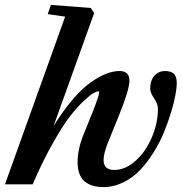

<svg xmlns="http://www.w3.org/2000/svg" viewBox="-26 -745 734 776"><path d="M-5.9 0 237.3 -677.7 167 -688 179.7 -725.1 340.8 -712.9 354.5 -691.9 190.4 -235.4Q228.5 -296.9 267.1 -342Q305.7 -387.2 339.8 -411.4Q374 -435.5 402.8 -446.8Q431.6 -458 457 -458Q497.1 -458 497.1 -418.9Q497.1 -382.8 454.6 -277.8L411.1 -170.9Q392.6 -124 392.6 -98.6Q392.6 -58.1 436 -58.1Q481 -58.1 522.5 -95.7Q564 -133.3 588.1 -190.7Q612.3 -248 612.3 -305.7Q612.3 -324.7 596.7 -347.7Q581.1 -370.6 581.1 -386.2Q581.1 -420.9 598.6 -439.5Q616.2 -458 640.6 -458Q666 -458 677.2 -446Q688.5 -434.1 688.5 -409.2Q688.5 -391.6 683.1 -361.6Q677.7 -331.5 665.8 -292Q653.8 -252.4 637 -211.2Q620.1 -169.9 595.2 -129.9Q570.3 -89.8 541 -58.6Q511.7 -27.3 472.7 -8.1Q433.6 11.2 391.1 11.2Q371.6 11.2 355.2 7.3Q338.9 3.4 322.8 -6.6Q306.6 -16.6 297.1 -37.6Q287.6 -58.6 287.6 -88.4Q287.6 -140.6 310.1 -197.3L348.6 -292.5Q375 -359.9 375 -372.6Q375 -376 371.1 -376Q365.7 -376 352.8 -369.1Q339.8 -362.3 313.5 -337.9Q287.1 -313.5 257.3 -275.4Q227.5 -237.3 186.8 -165Q146 -92.8 106 0Z"/></svg>

Font: Elstob 8pt
Style: Bold Italic
Weight: 700
Italic angle: -20°
Designer: Peter S. Baker
Version: Version 1.015